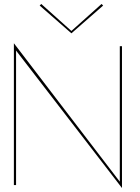

<svg xmlns="http://www.w3.org/2000/svg" viewBox="-20 -933 705 968"><path d="M340 -777 492 -913 500 -905 340 -765 180 -905 188 -913ZM584 -700H595V15L61 -678V0H50V-715L584 -17Z"/></svg>

Font: Jost* Hairline
Style: Regular
Weight: 100
Version: Version 3.7